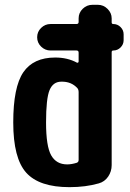

<svg xmlns="http://www.w3.org/2000/svg" viewBox="-20 -770 540 800"><path d="M307.6 -103.5V-385.7Q307.6 -396.5 302.7 -402.3Q277.3 -430.7 235.4 -429.7Q201.2 -429.7 186.5 -394.5Q171.9 -359.4 171.9 -259.8Q171.9 -160.2 193.4 -122.6Q214.8 -85 259.8 -85Q278.3 -85 299.8 -91.8Q307.6 -94.7 307.6 -103.5ZM452.1 -669.9Q469.7 -669.9 482.4 -657.2Q495.1 -644.5 495.1 -627V-602.5Q495.1 -585 482.4 -572.3Q469.7 -559.6 452.1 -559.6Q445.3 -559.6 445.3 -552.7V-82Q445.3 -55.7 430.7 -34.2Q416 -12.7 391.6 -5.9Q336.9 9.8 269.5 9.8Q143.6 9.8 89.4 -50.3Q35.2 -110.4 35.2 -259.8Q35.2 -407.2 77.1 -468.8Q119.1 -530.3 210 -530.3Q261.7 -530.3 300.8 -508.8Q302.7 -507.8 305.2 -509.3Q307.6 -510.7 307.6 -513.7V-550.8Q307.6 -559.6 298.8 -559.6H190.4Q168 -559.6 151.4 -575.7Q134.8 -591.8 134.8 -614.7Q134.8 -637.7 151.4 -653.8Q168 -669.9 190.4 -669.9H298.8Q307.6 -669.9 307.6 -678.7V-693.4Q307.6 -716.8 324.7 -733.4Q341.8 -750 365.2 -750H387.7Q411.1 -750 428.2 -732.9Q445.3 -715.8 445.3 -693.4V-676.8Q445.3 -669.9 452.1 -669.9Z"/></svg>

Font: Rounded Mgen+ 1mn bold
Style: Bold
Weight: 700
Designer: [Source Han Sans]
Ryoko NISHIZUKA  (kana & ideographs); Paul D. Hunt (Latin, Greek & Cyrillic); Wenlong ZHANG  (bopomofo
Version: Version 1.059.20150602